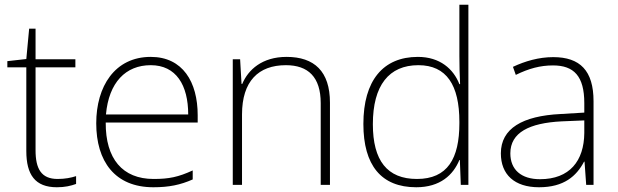

<svg xmlns="http://www.w3.org/2000/svg" viewBox="-20 -780 2606 810"><path d="M223 -25C154 -25 130 -68 130 -146V-496H298V-530H130V-659H103L91 -531L11 -522V-496H91V-143C91 -43 128 10 220 10C254 10 279 4 301 -4V-37C280 -30 254 -25 223 -25Z M616 -540C464 -540 386 -415 386 -260C386 -100 464 10 627 10C693 10 741 0 793 -23V-61C732 -33 693 -25 628 -25C497 -25 425 -110 426 -263H814V-294C814 -434 751 -540 616 -540ZM616 -505C723 -505 774 -421 774 -297H427C439 -432 510 -505 616 -505Z M1189 -540C1086 -540 1027 -486 1002 -426H999L993 -530H962V0H1001V-297C1001 -437 1070 -505 1186 -505C1280 -505 1333 -455 1333 -345V0H1372V-347C1372 -479 1306 -540 1189 -540Z M1736 10C1837 10 1892 -42 1918 -105H1920L1924 0H1956V-760H1918V-544C1918 -506 1919 -464 1921 -425H1918C1893 -489 1836 -540 1743 -540C1596 -540 1513 -440 1513 -257C1513 -83 1588 10 1736 10ZM1739 -25C1613 -25 1553 -103 1553 -256C1553 -420 1621 -505 1745 -505C1864 -505 1918 -421 1918 -266V-260C1918 -111 1868 -25 1739 -25Z M2314 -539C2253 -539 2195 -522 2144 -498L2156 -464C2211 -491 2259 -504 2313 -504C2401 -504 2445 -459 2445 -345V-305L2345 -299C2184 -291 2093 -238 2093 -133C2093 -44 2150 10 2254 10C2359 10 2412 -37 2444 -98H2446L2453 0H2484V-353C2484 -482 2427 -539 2314 -539ZM2349 -268 2445 -272V-219C2444 -101 2383 -24 2258 -24C2179 -24 2133 -64 2133 -133C2133 -221 2213 -261 2349 -268Z"/></svg>

Font: Noto Sans Ethiopic ExtraLight
Style: Regular
Weight: 200
Designer: Monotype Design Team
Foundry: Monotype Imaging Inc.
Version: Version 2.102